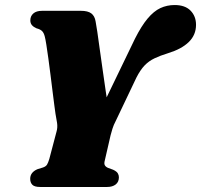

<svg xmlns="http://www.w3.org/2000/svg" viewBox="-20 -743 799 763"><path d="M360.5 -266.5 516.5 -589.5Q542 -640 566.5 -669.2Q591 -698.5 617.2 -710.8Q643.5 -723 674 -723Q715.5 -723 737.2 -700.8Q759 -678.5 759 -644.5Q759 -604 730.2 -576Q701.5 -548 647.5 -531.5Q616.5 -522 594 -511.2Q571.5 -500.5 554.5 -482.8Q537.5 -465 522 -434.5L441 -264.5Q431 -245.5 426.8 -231.2Q422.5 -217 419.5 -205.5L396.5 -105.5Q393 -93 396.5 -86.5Q400 -80 409 -76L429.5 -68.5Q443.5 -62 448 -54.5Q452.5 -47 452.5 -38.5Q452.5 -20 439.8 -10Q427 0 406 0H139.5Q117 0 108.5 -8.8Q100 -17.5 100 -32.5Q100 -58 128.5 -70.5L151 -77.5Q162.5 -81.5 167 -89Q171.5 -96.5 176 -111.5L204.5 -219.5Q209.5 -236 206.8 -254.5Q204 -273 200.5 -291Q199 -300.5 196 -323.8Q193 -347 189 -378.8Q185 -410.5 180.8 -444.8Q176.5 -479 172.2 -510.5Q168 -542 164.2 -565.2Q160.5 -588.5 158 -597.5Q154.5 -612 147.5 -619.2Q140.5 -626.5 125 -630.5Q113.5 -635.5 107 -643Q100.5 -650.5 100.5 -662Q100.5 -679 112.5 -689.5Q124.5 -700 147 -700H302Q329 -700 342.8 -689.8Q356.5 -679.5 360 -657.5Q362.5 -645.5 366.8 -616Q371 -586.5 376.5 -546.8Q382 -507 388.2 -463.8Q394.5 -420.5 400.2 -380.5Q406 -340.5 410.8 -310.2Q415.5 -280 418.5 -267Z"/></svg>

Font: Fraunces
Style: Italic
Weight: 900
Italic angle: -16°
Version: Version 1.000;[0bf87f6ff]